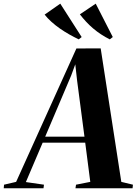

<svg xmlns="http://www.w3.org/2000/svg" viewBox="-100 -1004 729 1024"><path d="M-80 0 -78.5 -19 -14 -34 307.5 -745.5 437 -746 547 -34 609 -19 607 0H302.5L305.5 -19L381.5 -34L354.5 -243H127.5L38 -33L134.5 -19L132 0ZM141 -275H350.5L311 -576L301.5 -661L279.5 -601ZM501.5 -806.5 485.5 -794Q461.5 -806 439 -820.8Q416.5 -835.5 396.2 -852.8Q376 -870 358.5 -889Q341 -908 326 -927.5L410.5 -984.5ZM335.5 -806.5 320 -794Q294.5 -806 268.8 -820.8Q243 -835.5 219 -852.2Q195 -869 174.2 -887.8Q153.5 -906.5 138 -926L221.5 -984.5Z"/></svg>

Font: Merriweather 144pt
Style: Bold Italic
Weight: 700
Italic angle: -7.8°
Version: Version 2.101